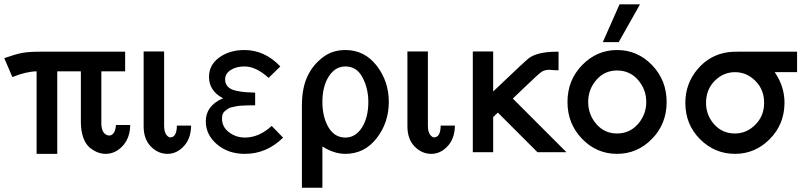

<svg xmlns="http://www.w3.org/2000/svg" viewBox="-20 -715 3794 902"><path d="M0 -441.9Q54.2 -460.9 85.2 -466.6Q116.2 -472.2 172.9 -472.2H567.9V-379.9H456.1V-136.2Q456.1 -83 492.2 -78.1Q521 -79.1 524.9 -127.9H591.8Q590.8 -66.9 556.4 -29.5Q522 7.8 476.1 7.8Q459 7.8 440.9 1.5Q422.9 -4.9 403.3 -20Q383.8 -35.2 371.8 -66.7Q359.9 -98.1 359.9 -142.1V-379.9H249V7.8H151.9V-379.9Q102.1 -378.9 38.1 -353Z M654.8 -122.1V-473.1H751V-123Q751 -87.9 770 -73.2L776.9 -69.8H783.7Q810.5 -73.7 811 -125H877.9Q877 -64 843.5 -28.1Q810.1 7.8 766.6 7.8Q722.7 7.8 688.7 -26.6Q654.8 -61 654.8 -122.1Z M946.8 -145Q946.8 -218.3 1026.9 -252.9V-253.9Q961.9 -288.1 961.9 -354Q961.9 -410.2 1010.3 -445.1Q1058.6 -480 1127.9 -480Q1224.1 -480 1296.9 -402.8L1241.7 -349.1Q1182.6 -403.3 1127.9 -402.8Q1089.8 -402.8 1063.7 -386Q1037.6 -369.1 1037.6 -341.8Q1037.6 -320.8 1050.8 -307.4Q1064 -293.9 1089.8 -288.6Q1115.7 -283.2 1132.8 -282Q1149.9 -280.8 1178.7 -279.8V-220.2Q1173.8 -220.2 1159.4 -220.2Q1145 -220.2 1136.5 -219.7Q1127.9 -219.2 1113.3 -218.5Q1098.6 -217.8 1090.3 -215.8Q1082 -213.9 1069.8 -211.4Q1057.6 -209 1050.8 -204.1Q1043.9 -199.2 1036.4 -193.1Q1028.8 -187 1025.9 -178Q1022.9 -168.9 1022.9 -158.2Q1022.9 -119.1 1055.4 -94Q1087.9 -68.8 1130.9 -68.8Q1196.8 -68.8 1255.9 -123H1256.8L1309.6 -68.8V-67.9Q1231.4 8.3 1129.9 7.8Q1051.8 7.8 999.3 -37.1Q946.8 -82 946.8 -145Z M1398.4 167V-221.2Q1398.4 -307.1 1428.7 -365.2Q1452.6 -412.1 1497.1 -446Q1541.5 -480 1602.5 -480Q1692.4 -480 1749.5 -406.5Q1806.6 -333 1806.6 -236.1Q1806.6 -139.2 1749.5 -65.7Q1692.4 7.8 1602.5 7.8Q1549.3 7.8 1494.6 -26.9V167ZM1494.6 -235.8Q1494.6 -166 1522.9 -117.4Q1551.3 -68.8 1602.5 -68.8Q1650.4 -68.8 1680.4 -116Q1710.4 -163.1 1710.4 -235.8Q1710.4 -298.8 1683.3 -350.8Q1656.2 -402.8 1602.5 -402.8Q1554.7 -402.8 1524.7 -356Q1494.6 -309.1 1494.6 -235.8Z M1894 -122.1V-473.1H1990.2V-123Q1990.2 -87.9 2009.3 -73.2L2016.1 -69.8H2022.9Q2049.8 -73.7 2050.3 -125H2117.2Q2116.2 -64 2082.8 -28.1Q2049.3 7.8 2005.9 7.8Q1961.9 7.8 1928 -26.6Q1894 -61 1894 -122.1Z M2201.2 0V-473.1H2296.9V-285.2Q2447.8 -429.2 2464.8 -441.9Q2504.9 -471.7 2596.2 -472.2H2604V-384.8Q2589.8 -384.8 2580.6 -385.5Q2571.3 -386.2 2567.6 -386.7Q2564 -387.2 2563 -387.2Q2538.1 -387.2 2523.7 -377.2Q2509.3 -367.2 2443.8 -304.2Q2409.7 -272 2389.2 -252L2641.1 0H2504.9L2319.8 -185.1H2317.9L2296.9 -165V0Z M2646 -235.8Q2646 -338.9 2715.1 -409.4Q2784.2 -480 2878.9 -480Q2975.1 -480 3043.5 -408.9Q3111.8 -337.9 3111.8 -235.8Q3111.8 -132.8 3043 -62.5Q2974.1 7.8 2878.9 7.8Q2782.7 7.8 2714.4 -63Q2646 -133.8 2646 -235.8ZM2878.9 -383.8Q2819.8 -383.8 2781.5 -339.4Q2743.2 -294.9 2743.2 -235.8Q2743.2 -176.8 2781.5 -132.3Q2819.8 -87.9 2878.9 -87.9Q2938 -87.9 2977.1 -132.3Q3016.1 -176.8 3016.1 -235.8Q3016.1 -294.9 2977.5 -339.4Q2939 -383.8 2878.9 -383.8ZM2812 -517.1 2890.6 -694.8H2986.8L2886.7 -517.1Z M3199.7 -231.9Q3199.7 -322.8 3257.8 -390.9Q3315.9 -459 3403.8 -470.2Q3418.9 -472.2 3449.7 -472.2H3724.6V-376H3619.6Q3665.5 -309.1 3665.5 -232.9Q3665.5 -131.8 3596.7 -62Q3527.8 7.8 3432.9 7.8Q3337.9 7.8 3268.8 -61Q3199.7 -129.9 3199.7 -231.9ZM3296.9 -231.9Q3296.9 -173.8 3335.2 -130.9Q3373.5 -87.9 3432.6 -87.9Q3487.8 -87.9 3528.8 -129.4Q3569.8 -170.9 3569.8 -231.9Q3569.8 -293.9 3528.8 -335Q3487.8 -376 3432.9 -376Q3377.9 -376 3337.4 -335Q3296.9 -293.9 3296.9 -231.9Z"/></svg>

Font: CMU Bright
Style: SemiBold
Weight: 600
Version: Version 0.7.0